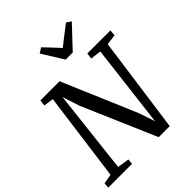

<svg xmlns="http://www.w3.org/2000/svg" viewBox="-268 -1148 1301 1301"><g transform="rotate(-45 383.0 -497.0)"><path d="M2.5 0 6 -38.5 75 -50.5 161 -689.5 89.5 -700 96 -743H279L506.5 -209L545 -94L617 -690.5L540 -700L545 -743H766L762.5 -700L687.5 -689.5L592 0H486L257 -531L217.5 -653.5L149 -51.5L234 -38.5L230.5 0ZM412 -817.5 316.5 -971 353.5 -994Q379 -967.5 404 -940.8Q429 -914 454 -887Q488 -914 522.5 -940.8Q557 -967.5 591.5 -994L624.5 -971L480 -817.5Z"/></g></svg>

Font: Merriweather 24pt
Style: Italic
Weight: 400
Italic angle: -7.8°
Designer: Eben Sorkin
Foundry: Eben Sorkin
Version: Version 2.101